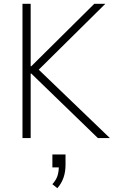

<svg xmlns="http://www.w3.org/2000/svg" viewBox="-20 -725 601 1008"><path d="M98 0V-705H141V-377H144L475 -705H533L166 -342L168 -374L557 0H494L144 -339H141V0ZM281 263 255 242Q275 220 282 197.5Q289 175 289 146L298 154H255V86H324V141Q324 177 313.5 207.5Q303 238 281 263Z"/></svg>

Font: Nunito Sans 10pt SemiCondensed ExtraLight
Style: Regular
Weight: 250
Width: 4
Designer: Vernon Adams
Foundry: Vernon Adams
Version: Version 3.101;gftools[0.9.27]